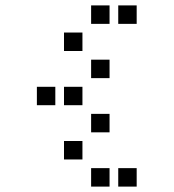

<svg xmlns="http://www.w3.org/2000/svg" viewBox="-20 -704 640 708"><path d="M317 -684Q316 -684 316 -684Q316 -684 316 -683V-617Q316 -616 316 -616Q316 -616 317 -616H383Q384 -616 384 -616Q384 -616 384 -617V-683Q384 -684 384 -684Q384 -684 383 -684ZM417 -684Q416 -684 416 -684Q416 -684 416 -683V-617Q416 -616 416 -616Q416 -616 417 -616H483Q484 -616 484 -616Q484 -616 484 -617V-683Q484 -684 484 -684Q484 -684 483 -684ZM217 -584Q216 -584 216 -584Q216 -584 216 -583V-517Q216 -516 216 -516Q216 -516 217 -516H283Q284 -516 284 -516Q284 -516 284 -517V-583Q284 -584 284 -584Q284 -584 283 -584ZM317 -484Q316 -484 316 -484Q316 -484 316 -483V-417Q316 -416 316 -416Q316 -416 317 -416H383Q384 -416 384 -416Q384 -416 384 -417V-483Q384 -484 384 -484Q384 -484 383 -484ZM117 -384Q116 -384 116 -384Q116 -384 116 -383V-317Q116 -316 116 -316Q116 -316 117 -316H183Q184 -316 184 -316Q184 -316 184 -317V-383Q184 -384 184 -384Q184 -384 183 -384ZM217 -384Q216 -384 216 -384Q216 -384 216 -383V-317Q216 -316 216 -316Q216 -316 217 -316H283Q284 -316 284 -316Q284 -316 284 -317V-383Q284 -384 284 -384Q284 -384 283 -384ZM317 -284Q316 -284 316 -284Q316 -284 316 -283V-217Q316 -216 316 -216Q316 -216 317 -216H383Q384 -216 384 -216Q384 -216 384 -217V-283Q384 -284 384 -284Q384 -284 383 -284ZM217 -184Q216 -184 216 -184Q216 -184 216 -183V-117Q216 -116 216 -116Q216 -116 217 -116H283Q284 -116 284 -116Q284 -116 284 -117V-183Q284 -184 284 -184Q284 -184 283 -184ZM317 -84Q316 -84 316 -84Q316 -84 316 -83V-17Q316 -16 316 -16Q316 -16 317 -16H383Q384 -16 384 -16Q384 -16 384 -17V-83Q384 -84 384 -84Q384 -84 383 -84ZM417 -84Q416 -84 416 -84Q416 -84 416 -83V-17Q416 -16 416 -16Q416 -16 417 -16H483Q484 -16 484 -16Q484 -16 484 -17V-83Q484 -84 484 -84Q484 -84 483 -84Z"/></svg>

Font: Doto SemiBold
Style: Regular
Weight: 600
Monospace: yes
Version: Version 1.000